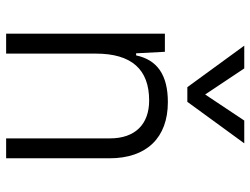

<svg xmlns="http://www.w3.org/2000/svg" viewBox="-115 -701 816 626"><g transform="rotate(90 293.0 -388.0)"><path d="M431.2 0H496.1V-336.9C496.1 -458 429.2 -527.3 313 -527.3C225.1 -527.3 175.3 -493.2 160.6 -423.8H153.8L148.9 -517.6H89.8V0H154.8V-292.5C154.8 -409.2 206.5 -466.3 307.6 -466.3C385.3 -466.3 431.2 -420.4 431.2 -338.4ZM264.2 -590.8H312L447.3 -776.4H373L288.1 -648.9L203.1 -776.4H128.9Z"/></g></svg>

Font: Cascadia Mono NF Light
Style: Regular
Weight: 300
Monospace: yes
Designer: Aaron Bell
Foundry: Saja Typeworks
Version: Version 2404.023